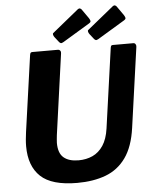

<svg xmlns="http://www.w3.org/2000/svg" viewBox="-63 -1013 848 1075"><g transform="rotate(-5 361.5 -476.0)"><path d="M660 -270.3Q645.4 -165.4 601.3 -103.7Q557.2 -42 487.8 -16Q418.4 10 327.5 10Q184.8 10 122.2 -48.9Q59.7 -107.8 59.7 -219.3Q59.7 -237.6 61.5 -257.5Q63.4 -277.5 66.1 -298L126.5 -727Q128.2 -736.6 131.2 -739.3Q134.1 -742 140.9 -742H284.4Q292.5 -742 297.2 -735.2Q301.8 -728.4 299.8 -719.6L236.6 -266.3Q235.6 -254.3 234.3 -243.8Q232.9 -233.3 232.9 -223Q232.9 -165.1 262.3 -140.3Q291.7 -115.4 345.8 -115.4Q389.4 -115.4 424.9 -131.7Q460.3 -148 484.4 -184.1Q508.4 -220.3 516.7 -278.5L579.8 -727.6Q581.5 -736.9 584.1 -739.4Q586.7 -742 594.2 -742H708Q715.9 -742 720.2 -735.2Q724.6 -728.4 723.1 -719.9L660 -270.3ZM437.4 -953.4 472.9 -902.8Q478.1 -894.5 479.8 -887.5Q481.6 -880.5 469.9 -873.4L319.2 -782.5Q308.8 -776.3 303.7 -777.8Q298.5 -779.3 293.7 -785.5L271.4 -813.9Q266.6 -820 264.6 -827.3Q262.6 -834.6 266.5 -837.7L415.4 -958.7Q421.6 -963.4 427.8 -961.4Q434 -959.3 437.4 -953.4ZM634 -953.4 669.5 -902.8Q674.6 -894.5 676.4 -887.5Q678.2 -880.5 666.5 -873.4L515.8 -782.5Q505.4 -776.3 500.3 -777.8Q495.1 -779.3 490.3 -785.5L468 -813.9Q463.2 -820 461.2 -827.3Q459.2 -834.6 463 -837.7L612 -958.7Q618.1 -963.4 624.3 -961.4Q630.6 -959.3 634 -953.4Z"/></g></svg>

Font: Libre Franklin Thin
Style: Italic
Weight: 100
Italic angle: -8°
Designer: Pablo Impallari, Rodrigo Fuenzalida, Nhung Nguyen
Foundry: Impallari Type
Version: Version 3.000